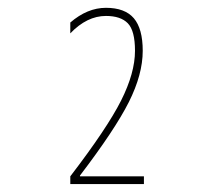

<svg xmlns="http://www.w3.org/2000/svg" viewBox="-20 -756 540 484"><path d="M181.6 -311.5H342.8V-292H157.2V-311.5Q250 -432.6 285.2 -502.4Q320.3 -572.3 320.3 -627.9Q320.3 -678.7 302.2 -697.3Q284.2 -715.8 247.1 -715.8Q199.2 -715.8 157.2 -671.9V-699.2Q200.2 -736.3 247.1 -736.3Q294.9 -736.3 317.4 -710Q339.8 -683.6 339.8 -627.9Q339.8 -568.4 304.7 -498.5Q269.5 -428.7 181.6 -313.5Z"/></svg>

Font: Mgen+ 1m thin
Style: Regular
Weight: 100
Designer: [Source Han Sans]
Ryoko NISHIZUKA  (kana & ideographs); Paul D. Hunt (Latin, Greek & Cyrillic); Wenlong ZHANG  (bopomofo
Version: Version 1.059.20150602